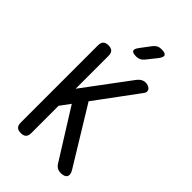

<svg xmlns="http://www.w3.org/2000/svg" viewBox="-280 -1050 1160 1160"><g transform="rotate(45 300.0 -470.0)"><path d="M182 -35Q182 -12 171 -1Q160 10 137 10Q114 10 103 -1Q92 -12 92 -35V-695Q92 -718 103 -729Q114 -740 137 -740Q160 -740 171 -729Q182 -718 182 -695ZM167 -394 404 -712Q415 -726 428 -733Q441 -740 455 -740Q464 -740 474.5 -736.5Q485 -733 492 -726Q499 -719 499.5 -708.5Q500 -698 489 -684L167 -248ZM275 -442 514 -51Q523 -36 524 -24.5Q525 -13 520 -5.5Q515 2 504.5 6Q494 10 480 10Q461 10 448 2.5Q435 -5 426 -20L215 -357ZM303 -810Q272 -810 266 -822Q260 -834 279 -859L328 -924Q338 -937 350.5 -943.5Q363 -950 380 -950Q412 -950 418.5 -937.5Q425 -925 405 -899L353 -834Q343 -822 331 -816Q319 -810 303 -810Z"/></g></svg>

Font: Maple Mono
Style: Regular
Weight: 400
Monospace: yes
Designer: subframe7536
Version: Version 7.300